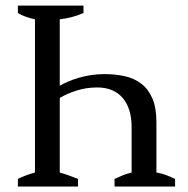

<svg xmlns="http://www.w3.org/2000/svg" viewBox="-20 -683 690 703"><path d="M45.5 -662.6H285.7V-635.3Q262.7 -625.5 241.5 -620.1Q220.3 -614.8 198.8 -612.3V-369.2Q211.5 -376.5 228.3 -383.8Q245.2 -391.1 265.9 -397.5Q286.7 -403.8 311.1 -407.7Q335.5 -411.7 362.3 -411.7Q401.9 -411.7 436.5 -404.1Q471.2 -396.5 497.1 -376.7Q523 -357 537.9 -322.8Q552.7 -288.6 552.7 -235.9V-51.3Q569.8 -48.9 586.7 -42.6Q603.5 -36.2 621.1 -27.9V-0.1H399.4V-27.9Q413.1 -34.3 427.8 -40.4Q442.4 -46.5 461.9 -51.3V-217.8Q461.9 -251 453.9 -277.9Q445.8 -304.7 430 -323.5Q414.1 -342.3 390.7 -352.6Q367.2 -362.8 336 -362.8Q296.4 -362.8 260.3 -351.4Q224.2 -339.9 198.8 -324.3V-51.3Q215.9 -46.5 232.7 -40.4Q249.6 -34.3 265.7 -27.9V-0.1H45.5V-27.9Q58.2 -34.3 74 -40.4Q89.9 -46.5 108 -51.3V-612.3Q89.4 -616.2 73.6 -622.1Q57.7 -627.9 45.5 -635.3Z"/></svg>

Font: PT Astra Serif
Style: Regular
Weight: 400
Designer: A.Korolkova, I. Chaeva
Foundry: ParaType Ltd
Version: Version 1.002